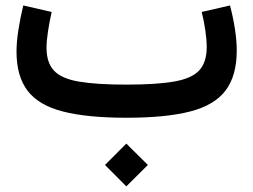

<svg xmlns="http://www.w3.org/2000/svg" viewBox="-20 -425 914 693"><path d="M358.9 170.4 436 93.3 513.7 170.4 436 247.6ZM810.1 -405.3Q821.3 -363.3 827.9 -320.8Q834.5 -278.3 834.5 -242.7Q834.5 -151.9 794.4 -98.6Q754.4 -45.4 666.7 -22.7Q579.1 0 436.5 0Q294.9 0 207.3 -22.5Q119.6 -44.9 79.6 -97.4Q39.6 -149.9 39.6 -238.8Q39.6 -273.4 46.4 -317.1Q53.2 -360.8 64 -405.3L166.5 -381.8Q158.7 -347.2 153.3 -312.3Q147.9 -277.3 147.9 -252.9Q147.9 -198.7 175 -169.9Q202.1 -141.1 265.4 -130.4Q328.6 -119.6 436.5 -119.6Q546.4 -119.6 609.6 -130.9Q672.9 -142.1 699.5 -171.4Q726.1 -200.7 726.1 -254.9Q726.1 -280.8 721.2 -314.9Q716.3 -349.1 708 -381.8Z"/></svg>

Font: Estedad-FD SemiBold
Style: Regular
Weight: 600
Designer: Amin Abedi
Version: Version 7.3